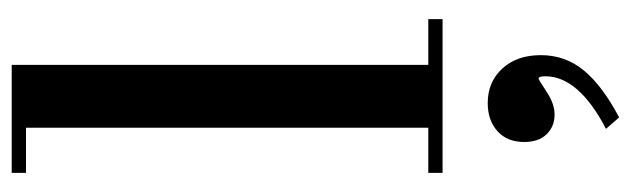

<svg xmlns="http://www.w3.org/2000/svg" viewBox="-404 -390 1103 336"><g transform="rotate(-90 148.0 -222.5)"><path d="M13 -729V-754H202V-25H282V0H13V-25H92V-729ZM219 172Q219 215 192 247.5Q165 280 110 309L90 286Q182 238 182 180Q182 168 178 168Q176 168 155 182Q134 196 115 196Q94 196 80.5 182Q67 168 67 143Q67 113 86 96Q105 79 135 79Q172 79 195.5 104.5Q219 130 219 172Z"/></g></svg>

Font: Libre Bodoni
Style: Regular
Weight: 400
Designer: Pablo Impallari, Rodrigo Fuenzalida
Foundry: Pablo Impallari, Rodrigo Fuenzalida
Version: Version 1.001